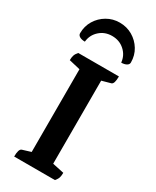

<svg xmlns="http://www.w3.org/2000/svg" viewBox="-225 -950 822 1011"><g transform="rotate(30 186.5 -444.5)"><path d="M54 0Q54 -45 70 -51L122 -67V-570L54 -586Q54 -603 58 -615.5Q62 -628 74 -641H321Q321 -595 305 -590L251 -575V-70L321 -55Q321 -38 317.5 -26Q314 -14 302 0ZM184 -889Q142 -889 107 -868.5Q72 -848 51 -813.5Q30 -779 30 -736Q30 -724 42 -717Q54 -710 74 -710Q78 -752 109 -780Q140 -808 184 -808Q229 -808 260 -780Q291 -752 295 -710Q314 -710 326.5 -717Q339 -724 339 -736Q339 -779 318 -813.5Q297 -848 262 -868.5Q227 -889 184 -889Z"/></g></svg>

Font: Petrona
Style: Bold
Weight: 700
Designer: Ringo R. Seeber
Foundry: Ringo R. Seeber
Version: Version 2.001; ttfautohint (v1.8.3)